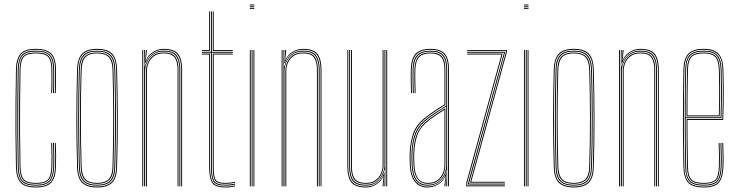

<svg xmlns="http://www.w3.org/2000/svg" viewBox="-20 -820 3248 845"><path d="M138.2 5Q88.5 5 69.9 -17.2Q51.2 -39.5 50.2 -85Q48.5 -173.2 48.1 -242Q47.8 -310.8 48.4 -375Q49 -439.2 50.2 -514Q51.2 -560.5 69.9 -582.8Q88.5 -605 138.2 -605Q185.5 -605 205.9 -583.9Q226.2 -562.8 226.2 -514Q226.2 -490.8 226.5 -466.4Q226.8 -442 225.2 -410H221.2Q222.8 -442 222.5 -466.4Q222.2 -490.8 222.2 -514Q222.2 -561 203 -581Q183.8 -601 138.2 -601Q90.2 -601 72.8 -579.9Q55.2 -558.8 54.2 -514Q53 -440 52.4 -373Q51.8 -306 52.2 -236.4Q52.8 -166.8 54.2 -85Q55.2 -41 72.9 -20Q90.5 1 138.2 1Q182.8 1 201.8 -18.4Q220.8 -37.8 222.2 -85Q223 -108.2 222.9 -133.1Q222.8 -158 221.2 -191H225.2Q226.8 -159.2 226.9 -133Q227 -106.8 226.2 -85Q224.8 -37 205.1 -16Q185.5 5 138.2 5ZM138.2 -3Q92.8 -3 76 -22.2Q59.2 -41.5 58.2 -85Q56.8 -165 56.2 -234.1Q55.8 -303.2 56.2 -370.9Q56.8 -438.5 58.2 -514Q59.2 -557.8 75.8 -577.4Q92.2 -597 138.2 -597Q182 -597 200.1 -578.2Q218.2 -559.5 218.2 -514Q218.2 -495 218.5 -468.5Q218.8 -442 217.2 -410H213.2Q214.8 -442 214.5 -468.5Q214.2 -495 214.2 -514Q214.2 -558 197.4 -575.5Q180.5 -593 138.2 -593Q95.2 -593 79.1 -575Q63 -557 62.2 -513.8Q61 -440 60.4 -372.9Q59.8 -305.8 60.2 -236.1Q60.8 -166.5 62.2 -85.2Q63 -42.5 79.2 -24.8Q95.5 -7 138.2 -7Q180.2 -7 196.5 -24.4Q212.8 -41.8 214.2 -85.2Q215 -108 214.9 -133.5Q214.8 -159 213.2 -191H217.2Q218.8 -154.5 218.9 -129.6Q219 -104.8 218.2 -85.2Q216.5 -40 199.2 -21.5Q182 -3 138.2 -3ZM138.2 -11Q97.5 -11 82.2 -27.5Q67 -44 66.2 -85.2Q64.8 -164.8 64.2 -234.2Q63.8 -303.8 64.2 -371.6Q64.8 -439.5 66.2 -513.8Q67 -555.8 82.2 -572.4Q97.5 -589 138.2 -589Q178.8 -589 194.5 -572.6Q210.2 -556.2 210.2 -514Q210.2 -490.5 210.5 -466.2Q210.8 -442 209.2 -410H205.2Q206.8 -442 206.5 -466.2Q206.2 -490.5 206.2 -514Q206.2 -554.5 191.6 -569.8Q177 -585 138.2 -585Q99 -585 85 -569.4Q71 -553.8 70.2 -513.8Q69 -440.8 68.4 -373.4Q67.8 -306 68.2 -236.1Q68.8 -166.2 70.2 -85.2Q71 -46 85 -30.5Q99 -15 138.2 -15Q176.2 -15 190.6 -29.9Q205 -44.8 206.2 -85.5Q207 -108.5 206.9 -133.6Q206.8 -158.8 205.2 -191H209.2Q210.8 -157.8 210.9 -132.4Q211 -107 210.2 -85.5Q209 -43 193.4 -27Q177.8 -11 138.2 -11Z M407.2 5Q363.5 5 342.1 -15Q320.8 -35 319.2 -85Q316.2 -189.2 316.1 -293Q316 -396.8 319.2 -514Q320.8 -563 341.4 -584Q362 -605 407.2 -605Q452.8 -605 473.2 -584Q493.8 -563 495.2 -514Q498 -410.8 498.4 -305.2Q498.8 -199.8 495.2 -85Q493.8 -35 472.4 -15Q451 5 407.2 5ZM407.2 1Q448.8 1 469.4 -18Q490 -37 491.2 -85.2Q494.8 -202 494.5 -305.8Q494.2 -409.5 491.2 -513.8Q490 -562.2 469.5 -581.6Q449 -601 407.2 -601Q365.8 -601 345.1 -581.6Q324.5 -562.2 323.2 -513.8Q320.2 -409.5 320.1 -305.6Q320 -201.8 323.2 -85.2Q324.5 -37 345.1 -18Q365.8 1 407.2 1ZM407.2 -3Q365.8 -3 347.1 -22.1Q328.5 -41.2 327.2 -85.2Q324 -195.8 324 -299.6Q324 -403.5 327.2 -513.8Q328.5 -558.5 347.1 -577.8Q365.8 -597 407.2 -597Q448.8 -597 467.4 -577.8Q486 -558.5 487.2 -513.8Q490.2 -409.5 490.5 -305.5Q490.8 -201.5 487.2 -85.2Q486 -41.2 467.4 -22.1Q448.8 -3 407.2 -3ZM407.2 -7Q446.8 -7 464.4 -25.1Q482 -43.2 483.2 -85.5Q486.5 -196.2 486.5 -300Q486.5 -403.8 483.2 -513.5Q482 -556 464.4 -574.5Q446.8 -593 407.2 -593Q367.8 -593 350.1 -574.5Q332.5 -556 331.2 -513.5Q328.2 -409 328.1 -305.2Q328 -201.5 331.2 -85.5Q332.5 -43.2 350.2 -25.1Q368 -7 407.2 -7ZM407.2 -11Q372 -11 354.2 -27.4Q336.5 -43.8 335.2 -85.5Q332 -196.5 332 -299.9Q332 -403.2 335.2 -513.5Q336.5 -556 354.2 -572.5Q372 -589 407.2 -589Q442.5 -589 460.4 -572.5Q478.2 -556 479.2 -513.5Q482.2 -408.8 482.5 -305.5Q482.8 -202.2 479.2 -85.5Q478.2 -43.8 460.4 -27.4Q442.5 -11 407.2 -11ZM407.2 -15Q442.5 -15 458.4 -31.5Q474.2 -48 475.2 -85.8Q478.5 -197.2 478.5 -299.9Q478.5 -402.5 475.2 -513.5Q474.2 -551.8 458.4 -568.4Q442.5 -585 407.2 -585Q372 -585 356.2 -568.4Q340.5 -551.8 339.2 -513.5Q336 -401.8 336 -298.8Q336 -195.8 339.2 -85.8Q340.5 -48 356.2 -31.5Q372 -15 407.2 -15Z M777.5 0V-514Q777.5 -556 761.5 -578.5Q745.5 -601 700.5 -601Q672.5 -601 650.9 -585.6Q629.2 -570.2 620.2 -542.5H618.2L622 -600H626.2V-596.2L622 -555.5H623Q631.8 -577.8 653.6 -591.4Q675.5 -605 700.5 -605Q748 -605 764.8 -581.5Q781.5 -558 781.5 -514V0ZM606.2 0V-600H610.2V0ZM614.2 0V-600H618.2L616.2 -527.8H618.2Q624 -556.5 645.6 -576.8Q667.2 -597 700.5 -597Q744.5 -597 759 -574.6Q773.5 -552.2 773.5 -514V0H769.5V-514Q769.5 -552 755.2 -572.5Q741 -593 700.5 -593Q671 -593 653 -579Q635 -565 626.9 -545.4Q618.8 -525.8 618.8 -508.8V0ZM622.8 0V-508.8Q622.8 -525.8 630.2 -544.4Q637.8 -563 654.8 -576Q671.8 -589 700.5 -589Q738.5 -589 752 -569.6Q765.5 -550.2 765.5 -514V0H761.5V-514Q761.5 -548.2 748.9 -566.6Q736.2 -585 700.5 -585Q673.8 -585 657.5 -572.9Q641.2 -560.8 634 -543.1Q626.8 -525.5 626.8 -508.8V0Z M971.5 -3Q930 -3 919.2 -21.6Q908.5 -40.2 908.5 -85V-588H868.5V-592H908.5V-770H912.5V-592H1004.5V-588H912.5V-85Q912.5 -41.5 922.5 -24.2Q932.5 -7 971.5 -7Q993.5 -7 1014.5 -11.8V-7.8Q1004.2 -5.2 992.8 -4.1Q981.2 -3 971.5 -3ZM868.5 -596V-600H900.5V-770H904.5V-596ZM916.5 -596V-770H920.5V-600H1004.5V-596ZM971.5 5Q926.5 5 913.5 -16Q900.5 -37 900.5 -85V-580H868.5V-584H904.5V-85Q904.5 -39 916.4 -19Q928.2 1 971.5 1Q995.8 1 1014.5 -4V0Q996.5 5 971.5 5ZM971.5 -11Q933.5 -11 925 -27.8Q916.5 -44.5 916.5 -85.2V-584H1004.5V-580H920.5V-85.2Q920.5 -45.8 928.2 -30.4Q936 -15 971.5 -15Q991.8 -15 1014.5 -19.5V-15.5Q992.5 -11 971.5 -11Z M1079.5 -796V-800H1099.5V-796ZM1079.5 -788V-792H1099.5V-788ZM1079.5 -780V-784H1099.5V-780ZM1095.5 0V-600H1099.5V0ZM1079.5 0V-600H1083.5V0ZM1087.5 0V-600H1091.5V0Z M1390.8 0V-514Q1390.8 -556 1374.8 -578.5Q1358.8 -601 1313.8 -601Q1285.8 -601 1264.1 -585.6Q1242.5 -570.2 1233.5 -542.5H1231.5L1235.2 -600H1239.5V-596.2L1235.2 -555.5H1236.2Q1245 -577.8 1266.9 -591.4Q1288.8 -605 1313.8 -605Q1361.2 -605 1378 -581.5Q1394.8 -558 1394.8 -514V0ZM1219.5 0V-600H1223.5V0ZM1227.5 0V-600H1231.5L1229.5 -527.8H1231.5Q1237.2 -556.5 1258.9 -576.8Q1280.5 -597 1313.8 -597Q1357.8 -597 1372.2 -574.6Q1386.8 -552.2 1386.8 -514V0H1382.8V-514Q1382.8 -552 1368.5 -572.5Q1354.2 -593 1313.8 -593Q1284.2 -593 1266.2 -579Q1248.2 -565 1240.1 -545.4Q1232 -525.8 1232 -508.8V0ZM1236 0V-508.8Q1236 -525.8 1243.5 -544.4Q1251 -563 1268 -576Q1285 -589 1313.8 -589Q1351.8 -589 1365.2 -569.6Q1378.8 -550.2 1378.8 -514V0H1374.8V-514Q1374.8 -548.2 1362.1 -566.6Q1349.5 -585 1313.8 -585Q1287 -585 1270.8 -572.9Q1254.5 -560.8 1247.2 -543.1Q1240 -525.5 1240 -508.8V0Z M1589.8 5Q1546.5 5 1527.6 -16.1Q1508.8 -37.2 1508.8 -86V-600H1512.8V-86Q1512.8 -39.2 1530.6 -19.1Q1548.5 1 1589.8 1Q1617.8 1 1639.4 -14.6Q1661 -30.2 1670 -57.5H1672L1668.2 -6V0H1664V-4.8L1668.2 -44.5H1667.2Q1658 -22.5 1636.6 -8.8Q1615.2 5 1589.8 5ZM1680 0V-600H1684V0ZM1589.8 -11Q1555 -11 1539.9 -28.5Q1524.8 -46 1524.8 -86V-600H1528.8V-86Q1528.8 -48 1543 -31.5Q1557.2 -15 1589.8 -15Q1616.5 -15 1632.9 -27.1Q1649.2 -39.2 1656.6 -57Q1664 -74.8 1664 -91.2V-600H1668V-91.2Q1668 -74.5 1660.4 -55.8Q1652.8 -37 1635.6 -24Q1618.5 -11 1589.8 -11ZM1589.8 -3Q1550.5 -3 1533.6 -22.2Q1516.8 -41.5 1516.8 -86V-600H1520.8V-86Q1520.8 -43.8 1536.8 -25.4Q1552.8 -7 1589.8 -7Q1619.2 -7 1637.2 -21Q1655.2 -35 1663.6 -54.8Q1672 -74.5 1672 -91.2V-600H1676V0H1672V-10L1674 -72.2H1672Q1667.8 -46.2 1645.8 -24.6Q1623.8 -3 1589.8 -3Z M1952 0V-514Q1952 -560.8 1934.1 -580.9Q1916.2 -601 1875 -601Q1831 -601 1812.2 -580.2Q1793.5 -559.5 1792 -514Q1791.2 -490.8 1791.8 -463.8Q1792.2 -436.8 1793 -410H1789Q1788.2 -436.8 1787.8 -464.5Q1787.2 -492.2 1788 -514Q1789.5 -562.8 1809.6 -583.9Q1829.8 -605 1875 -605Q1918.2 -605 1937.1 -583.9Q1956 -562.8 1956 -514V0ZM1944.2 0V-10L1945.8 -72.2H1944.8Q1940.2 -45.8 1917.9 -24.4Q1895.5 -3 1862 -3Q1796.8 -3 1792 -90.5Q1791 -109 1790.8 -120Q1790.5 -131 1791 -144.8Q1792.8 -191.8 1805.4 -229.2Q1818 -266.8 1859 -298.5Q1879 -314 1902.4 -329.1Q1925.8 -344.2 1944 -355V-514Q1944 -556.5 1928 -574.8Q1912 -593 1875 -593Q1836.2 -593 1818.8 -574.6Q1801.2 -556.2 1800 -513.8Q1799.2 -490.5 1799.8 -463.8Q1800.2 -437 1801 -410H1797Q1796.2 -437.5 1795.8 -464.9Q1795.2 -492.2 1796 -513.8Q1797.2 -557.8 1815.4 -577.4Q1833.5 -597 1875 -597Q1914 -597 1931 -577.8Q1948 -558.5 1948 -514V0ZM1862 5Q1825.8 5 1806 -20.2Q1786.2 -45.5 1784 -90Q1782 -122.2 1783 -145Q1784.8 -192 1797.9 -231.8Q1811 -271.5 1854 -304.8Q1871 -318 1892.6 -332.6Q1914.2 -347.2 1936 -360V-514Q1936 -552 1921.9 -568.5Q1907.8 -585 1875 -585Q1840 -585 1824.6 -568.2Q1809.2 -551.5 1808 -513.5Q1807.2 -490.8 1807.8 -465.6Q1808.2 -440.5 1809 -410H1805Q1804.2 -438 1803.8 -465.1Q1803.2 -492.2 1804 -513.5Q1805.2 -552.2 1820.9 -570.6Q1836.5 -589 1875 -589Q1910 -589 1925 -571.6Q1940 -554.2 1940 -514V-357.8Q1893.8 -330.2 1856 -301.2Q1815.2 -269.5 1802 -231.1Q1788.8 -192.8 1787 -145Q1786.5 -129.8 1786.8 -121.5Q1787 -113.2 1788 -90.2Q1790.2 -46.2 1809.5 -22.6Q1828.8 1 1862 1Q1890.2 1 1912 -14.6Q1933.8 -30.2 1942.8 -57.5H1943.8L1940.5 -6V0H1936.2V-4.8L1940.8 -44.5H1939.8Q1930.2 -21.8 1908.4 -8.4Q1886.5 5 1862 5ZM1862 -7Q1891.5 -7 1909.5 -21Q1927.5 -35 1935.8 -54.8Q1944 -74.5 1944 -91.2V-350.8Q1926.8 -340.8 1903.2 -325.2Q1879.8 -309.8 1861.2 -295.2Q1823.8 -266.2 1810.4 -230.5Q1797 -194.8 1795 -144.8Q1794.5 -129.5 1794.8 -121.5Q1795 -113.5 1796 -90.5Q1800.2 -7 1862 -7ZM1862 -11Q1834.8 -11 1818.4 -31.1Q1802 -51.2 1800 -90.8Q1799 -109.5 1798.8 -120Q1798.5 -130.5 1799 -144.8Q1801 -198.2 1815.4 -232.1Q1829.8 -266 1864.2 -292.5Q1880.2 -305 1901 -319Q1921.8 -333 1940 -343.8V-91.2Q1940 -74.5 1932.5 -55.8Q1925 -37 1907.9 -24Q1890.8 -11 1862 -11ZM1862 -15Q1888.8 -15 1905 -27.1Q1921.2 -39.2 1928.6 -57Q1936 -74.8 1936 -91.2V-336.8Q1921.5 -327.8 1902.6 -315.1Q1883.8 -302.5 1866.2 -289Q1831.5 -262 1818.2 -228.6Q1805 -195.2 1803 -144.5Q1802.5 -129.8 1802.8 -122Q1803 -114.2 1804 -90.8Q1808 -15 1862 -15Z M2048.8 -16 2207 -592.2V-596H2036V-600H2211V-591.8L2054 -20H2202V-16ZM2040 -8V-14L2198 -587V-588H2036V-592H2203V-591L2044 -12H2202V-8ZM2032 0V-15L2187 -580H2036V-584H2192.2L2036 -14.5V-4H2202V0Z M2286 -796V-800H2306V-796ZM2286 -788V-792H2306V-788ZM2286 -780V-784H2306V-780ZM2302 0V-600H2306V0ZM2286 0V-600H2290V0ZM2294 0V-600H2298V0Z M2505.2 5Q2461.5 5 2440.1 -15Q2418.8 -35 2417.2 -85Q2414.2 -189.2 2414.1 -293Q2414 -396.8 2417.2 -514Q2418.8 -563 2439.4 -584Q2460 -605 2505.2 -605Q2550.8 -605 2571.2 -584Q2591.8 -563 2593.2 -514Q2596 -410.8 2596.4 -305.2Q2596.8 -199.8 2593.2 -85Q2591.8 -35 2570.4 -15Q2549 5 2505.2 5ZM2505.2 1Q2546.8 1 2567.4 -18Q2588 -37 2589.2 -85.2Q2592.8 -202 2592.5 -305.8Q2592.2 -409.5 2589.2 -513.8Q2588 -562.2 2567.5 -581.6Q2547 -601 2505.2 -601Q2463.8 -601 2443.1 -581.6Q2422.5 -562.2 2421.2 -513.8Q2418.2 -409.5 2418.1 -305.6Q2418 -201.8 2421.2 -85.2Q2422.5 -37 2443.1 -18Q2463.8 1 2505.2 1ZM2505.2 -3Q2463.8 -3 2445.1 -22.1Q2426.5 -41.2 2425.2 -85.2Q2422 -195.8 2422 -299.6Q2422 -403.5 2425.2 -513.8Q2426.5 -558.5 2445.1 -577.8Q2463.8 -597 2505.2 -597Q2546.8 -597 2565.4 -577.8Q2584 -558.5 2585.2 -513.8Q2588.2 -409.5 2588.5 -305.5Q2588.8 -201.5 2585.2 -85.2Q2584 -41.2 2565.4 -22.1Q2546.8 -3 2505.2 -3ZM2505.2 -7Q2544.8 -7 2562.4 -25.1Q2580 -43.2 2581.2 -85.5Q2584.5 -196.2 2584.5 -300Q2584.5 -403.8 2581.2 -513.5Q2580 -556 2562.4 -574.5Q2544.8 -593 2505.2 -593Q2465.8 -593 2448.1 -574.5Q2430.5 -556 2429.2 -513.5Q2426.2 -409 2426.1 -305.2Q2426 -201.5 2429.2 -85.5Q2430.5 -43.2 2448.2 -25.1Q2466 -7 2505.2 -7ZM2505.2 -11Q2470 -11 2452.2 -27.4Q2434.5 -43.8 2433.2 -85.5Q2430 -196.5 2430 -299.9Q2430 -403.2 2433.2 -513.5Q2434.5 -556 2452.2 -572.5Q2470 -589 2505.2 -589Q2540.5 -589 2558.4 -572.5Q2576.2 -556 2577.2 -513.5Q2580.2 -408.8 2580.5 -305.5Q2580.8 -202.2 2577.2 -85.5Q2576.2 -43.8 2558.4 -27.4Q2540.5 -11 2505.2 -11ZM2505.2 -15Q2540.5 -15 2556.4 -31.5Q2572.2 -48 2573.2 -85.8Q2576.5 -197.2 2576.5 -299.9Q2576.5 -402.5 2573.2 -513.5Q2572.2 -551.8 2556.4 -568.4Q2540.5 -585 2505.2 -585Q2470 -585 2454.2 -568.4Q2438.5 -551.8 2437.2 -513.5Q2434 -401.8 2434 -298.8Q2434 -195.8 2437.2 -85.8Q2438.5 -48 2454.2 -31.5Q2470 -15 2505.2 -15Z M2875.5 0V-514Q2875.5 -556 2859.5 -578.5Q2843.5 -601 2798.5 -601Q2770.5 -601 2748.9 -585.6Q2727.2 -570.2 2718.2 -542.5H2716.2L2720 -600H2724.2V-596.2L2720 -555.5H2721Q2729.8 -577.8 2751.6 -591.4Q2773.5 -605 2798.5 -605Q2846 -605 2862.8 -581.5Q2879.5 -558 2879.5 -514V0ZM2704.2 0V-600H2708.2V0ZM2712.2 0V-600H2716.2L2714.2 -527.8H2716.2Q2722 -556.5 2743.6 -576.8Q2765.2 -597 2798.5 -597Q2842.5 -597 2857 -574.6Q2871.5 -552.2 2871.5 -514V0H2867.5V-514Q2867.5 -552 2853.2 -572.5Q2839 -593 2798.5 -593Q2769 -593 2751 -579Q2733 -565 2724.9 -545.4Q2716.8 -525.8 2716.8 -508.8V0ZM2720.8 0V-508.8Q2720.8 -525.8 2728.2 -544.4Q2735.8 -563 2752.8 -576Q2769.8 -589 2798.5 -589Q2836.5 -589 2850 -569.6Q2863.5 -550.2 2863.5 -514V0H2859.5V-514Q2859.5 -548.2 2846.9 -566.6Q2834.2 -585 2798.5 -585Q2771.8 -585 2755.5 -572.9Q2739.2 -560.8 2732 -543.1Q2724.8 -525.5 2724.8 -508.8V0Z M3077.8 5Q3026.2 5 3007.5 -17.4Q2988.8 -39.8 2987.8 -85Q2986 -173.2 2985.6 -242Q2985.2 -310.8 2985.9 -375Q2986.5 -439.2 2987.8 -514Q2988.8 -559.5 3008 -582.2Q3027.2 -605 3077.8 -605Q3121.8 -605 3141.8 -584Q3161.8 -563 3163.5 -515.8Q3164.8 -481.2 3165.1 -423.6Q3165.5 -366 3162.8 -292H3005.5Q3005.5 -249.2 3005.8 -216.1Q3006 -183 3006.6 -152Q3007.2 -121 3007.8 -85.2Q3008.5 -45.8 3022.9 -30.4Q3037.2 -15 3077.8 -15Q3114.5 -15 3128.2 -28.9Q3142 -42.8 3143.8 -85.8Q3144.5 -103.2 3144.4 -131Q3144.2 -158.8 3142.8 -191H3146.8Q3148.2 -160 3148.4 -131.6Q3148.5 -103.2 3147.8 -85.8Q3146 -40.8 3130.8 -25.9Q3115.5 -11 3077.8 -11Q3035.5 -11 3020 -27.4Q3004.5 -43.8 3003.8 -85.2Q3002.8 -133.8 3002.1 -182.2Q3001.5 -230.8 3001.5 -296H3159Q3161.8 -376 3161.2 -430Q3160.8 -484 3159.5 -515.8Q3157.8 -565.5 3136.8 -583.2Q3115.8 -601 3077.8 -601Q3029 -601 3010.9 -579.5Q2992.8 -558 2991.8 -514Q2990.5 -440.2 2989.9 -372.9Q2989.2 -305.5 2989.8 -235.8Q2990.2 -166 2991.8 -85Q2992.8 -40 3011 -19.5Q3029.2 1 3077.8 1Q3120.5 1 3139 -17.1Q3157.5 -35.2 3159.8 -85.2Q3160.5 -102 3160.4 -131Q3160.2 -160 3158.8 -191H3162.8Q3164 -162.2 3164.4 -133.9Q3164.8 -105.5 3163.8 -85Q3161.5 -34.8 3142.5 -14.9Q3123.5 5 3077.8 5ZM3077.8 -3Q3030.8 -3 3013.8 -22.2Q2996.8 -41.5 2995.8 -85Q2994.2 -164.8 2993.8 -234.4Q2993.2 -304 2993.8 -371.8Q2994.2 -439.5 2995.8 -514Q2996.8 -557.8 3014.2 -577.4Q3031.8 -597 3077.8 -597Q3118.8 -597 3136.4 -578.1Q3154 -559.2 3155.8 -512.8Q3156.5 -493 3157.1 -436.1Q3157.8 -379.2 3155 -300H2997.5Q2997.5 -233.5 2998.1 -184Q2998.8 -134.5 2999.8 -85.2Q3000.5 -41.5 3017.6 -24.2Q3034.8 -7 3077.8 -7Q3118 -7 3133.9 -23.2Q3149.8 -39.5 3151.8 -85.5Q3152.5 -102.8 3152.4 -130.9Q3152.2 -159 3150.8 -191H3154.8Q3156 -165.8 3156.4 -136.2Q3156.8 -106.8 3155.8 -85.5Q3153.8 -37.2 3136.6 -20.1Q3119.5 -3 3077.8 -3ZM2997.5 -304H3151.2Q3153.8 -373.5 3153.2 -432.2Q3152.8 -491 3151.8 -512.8Q3150 -558.2 3133.2 -575.6Q3116.5 -593 3077.8 -593Q3034 -593 3017.2 -574.6Q3000.5 -556.2 2999.8 -513.8Q2998.8 -465.5 2998.1 -417.1Q2997.5 -368.8 2997.5 -304ZM3001.5 -308Q3001.5 -350.5 3001.8 -383.1Q3002 -415.8 3002.6 -446.4Q3003.2 -477 3003.8 -513.8Q3004.5 -555 3020.4 -572Q3036.2 -589 3077.8 -589Q3112.8 -589 3129.4 -573.5Q3146 -558 3147.8 -513Q3148.5 -493.5 3149.2 -438.6Q3150 -383.8 3147.2 -308ZM3005.5 -312H3143.5Q3145.8 -380.8 3145.1 -436.6Q3144.5 -492.5 3143.8 -513Q3142 -555.5 3126.9 -570.2Q3111.8 -585 3077.8 -585Q3037.5 -585 3023 -568.9Q3008.5 -552.8 3007.8 -513.8Q3007.2 -478.5 3006.6 -448.2Q3006 -418 3005.8 -385.9Q3005.5 -353.8 3005.5 -312Z"/></svg>

Font: Big Shoulders Inline Display Thin
Style: Regular
Weight: 100
Designer: Patric King
Foundry: XO Type Co
Version: Version 1.000